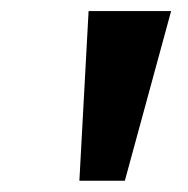

<svg xmlns="http://www.w3.org/2000/svg" viewBox="-20 -747 335 342"><path d="M121.4 -425.1H202.4L284.8 -727.3H137.8Z"/></svg>

Font: Margiela Sans
Style: Bold Italic
Weight: 700
Italic angle: -9.39999°
Designer: Stefan Endress, Andreas Faust
Version: Version 1.100;FEAKit 1.0